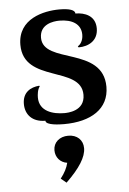

<svg xmlns="http://www.w3.org/2000/svg" viewBox="-53 -507 544 807"><g transform="rotate(-5 219.5 -104.0)"><path d="M378 -375C378 -429 333 -445 294 -445C294 -460 270 -468 228 -468C162 -468 52 -444 52 -334C52 -171 298 -226 298 -102C298 -32 223 -32 211 -32C164 -32 106 -48 106 -107C106 -118 108 -141 118 -153L116 -156C79 -153 45 -134 45 -85C45 -40 74 -7 129 -7C129 13 190 14 206 14C320 14 397 -34 397 -127C397 -299 141 -243 141 -356C141 -413 198 -421 224 -421C278 -421 315 -399 315 -354C315 -327 301 -311 292 -307L295 -302C338 -302 378 -324 378 -375ZM156 120C156 150 176 173 205 177C200 198 190 218 172 241L195 260C253 204 281 159 281 122C281 87 256 64 219 64C182 64 156 87 156 120Z"/></g></svg>

Font: Milonga
Style: Regular
Weight: 400
Designer: Pablo Impallari, Brenda Gallo, Rodrigo Fuenzalida
Foundry: Pablo Impallari, Brenda Gallo, Rodrigo Fuenzalida
Version: Version 1.000